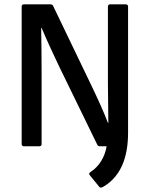

<svg xmlns="http://www.w3.org/2000/svg" viewBox="-20 -675 691 886"><path d="M438 187C443 193 449 192 463 183C535 137 571 56 571 -63V-645C571 -651 567 -655 560 -655H488C482 -655 478 -651 478 -645V-291C478 -236 480 -163 480 -108H478C459 -158 435 -211 401 -282L225 -648C223 -653 218 -655 212 -655H90C84 -655 80 -651 80 -645V-10C80 -4 84 0 90 0H162C168 0 172 -4 172 -10V-351C172 -418 171 -478 170 -546H172C197 -487 225 -427 255 -364L429 -7C431 -2 436 0 441 0H472C464 49 438 91 403 115C391 122 389 127 394 133Z"/></svg>

Font: Sofia Sans Cond SemiBold
Style: Regular
Weight: 600
Width: 3
Designer: Botio Nikoltchev, Ani Petrova
Foundry: lettersoup
Version: Version 4.100